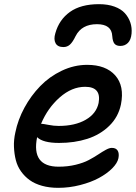

<svg xmlns="http://www.w3.org/2000/svg" viewBox="-20 -880 656 927"><path d="M458 -859.9Q500.5 -859.9 532.7 -848.1Q564.9 -836.4 583 -816.2Q601.1 -795.9 609.4 -771Q617.7 -746.1 615.2 -717.8Q612.3 -687.5 597.7 -672.9Q583 -658.2 561 -658.2Q542 -658.2 533 -668.7Q523.9 -679.2 522 -706.1Q519 -763.2 448.2 -763.2Q374.5 -763.2 345.2 -706.1Q331.1 -676.8 317.9 -664.8Q304.7 -652.8 286.1 -652.8Q258.3 -652.8 248.3 -671.4Q238.3 -689.9 247.1 -719.2Q265.1 -784.7 317.6 -822.3Q370.1 -859.9 458 -859.9ZM261.2 26.9Q218.3 26.9 183.1 17.1Q147.9 7.3 123.5 -10.3Q99.1 -27.8 81.5 -52.5Q64 -77.1 56.4 -106.9Q48.8 -136.7 47.4 -170.7Q45.9 -204.6 54.2 -241.2Q66.4 -301.8 97.9 -359.9Q129.4 -418 174.1 -464.1Q218.8 -510.3 278.3 -538.6Q337.9 -566.9 400.9 -566.9Q491.2 -566.9 536.4 -515.9Q581.5 -464.8 564 -376Q551.3 -314.9 507.3 -272.2Q463.4 -229.5 401.6 -209.7Q339.8 -189.9 265.1 -189.9Q187 -189.9 159.2 -217.8Q130.4 -75.2 263.2 -75.2Q307.1 -75.2 345.2 -84.5Q383.3 -93.8 408.4 -107.2Q433.6 -120.6 453.9 -134Q474.1 -147.5 491 -156.7Q507.8 -166 520 -166Q540 -166 548.1 -152.8Q556.2 -139.6 551.8 -116.2Q546.9 -92.3 521.5 -66.9Q496.1 -41.5 457.8 -20.8Q419.4 0 367.2 13.4Q314.9 26.9 261.2 26.9ZM181.2 -282.2Q188 -282.2 213.9 -277.1Q239.7 -272 263.2 -272Q342.3 -272 393.8 -301.8Q445.3 -331.5 456.1 -382.8Q470.2 -460.9 391.1 -460.9Q326.7 -460.9 268.6 -409.9Q210.4 -358.9 178.2 -282.2Z"/></svg>

Font: Shantell Sans Irregular Bouncy
Style: Italic
Weight: 500
Italic angle: -11.31°
Designer: Stephen Nixon, Anya Danilova, Shantell Martin
Foundry: Arrow Type
Version: Version 1.006;[9816181b4]